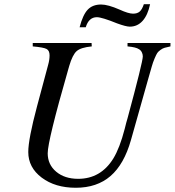

<svg xmlns="http://www.w3.org/2000/svg" viewBox="-20 -864 821 902"><path d="M780.8 -662.1V-646Q762.7 -642.1 753.7 -639.6Q744.6 -637.2 734.1 -629.6Q723.6 -622.1 719 -615.2Q714.4 -608.4 706.3 -589.4Q698.2 -570.3 692.9 -551.3L676.8 -495.1L595.2 -206.1Q563 -92.3 499.3 -37.1Q435.5 18.1 335.9 18.1Q239.3 18.1 176 -29.5Q112.8 -77.1 112.8 -149.9Q112.8 -210 153.8 -363.8L206.1 -559.1Q212.9 -583 212.9 -604Q212.9 -626.5 198.7 -634Q184.6 -641.6 133.8 -646V-662.1H410.2L411.1 -646Q359.9 -641.1 340.3 -624Q320.8 -606.9 305.2 -554.2Q305.2 -553.2 304 -549.6Q302.7 -545.9 301.5 -541.3Q300.3 -536.6 299.8 -535.2Q204.1 -202.6 204.1 -144Q204.1 -90.8 243.9 -57.4Q283.7 -23.9 347.2 -23.9Q453.1 -23.9 512.2 -119.1Q542.5 -168.5 565.9 -258.8Q574.2 -293 579.1 -308.1Q650.9 -573.7 650.9 -599.1Q650.9 -609.4 646 -618.9Q641.1 -628.4 632.8 -632.8Q619.1 -642.6 579.1 -646V-662.1ZM655.8 -844.2H685.1Q674.3 -793 649.9 -765.9Q625.5 -738.8 589.8 -738.8Q572.3 -738.8 530.8 -753.9Q458.5 -783.2 435.1 -783.2Q397 -783.2 382.8 -735.8H354Q369.1 -794.4 392.1 -818.6Q415 -842.8 455.1 -842.8Q487.3 -842.8 542 -818.8Q583.5 -799.8 605 -799.8Q625 -799.8 636.2 -809.6Q647.5 -819.3 655.8 -844.2Z"/></svg>

Font: Accordance
Style: Italic
Weight: 400
Italic angle: -11°
Version: Version 1.2 (build January 31, 2020) Miklal Software Solutio